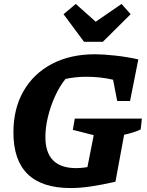

<svg xmlns="http://www.w3.org/2000/svg" viewBox="-20 -942 743 973"><path d="M338 11Q48 11 48 -271Q48 -391 99 -480Q150 -569 243 -618Q336 -667 461 -667Q502 -667 562.5 -660.5Q623 -654 681 -641L639 -430H574L553 -538Q519 -546 485 -549.5Q451 -553 416 -553Q364 -553 312 -542Q282 -505 259 -454.5Q236 -404 223 -350Q210 -296 210 -248Q210 -90 366 -90Q392 -90 423 -95L455 -257L349 -284L359 -341H699L693 -286Q662 -271 609 -259L565 -21Q494 -5 439.5 3Q385 11 338 11ZM406 -730 302 -870 364 -922 465 -832 596 -922 642 -870 501 -730Z"/></svg>

Font: Piazzolla SC
Style: Bold Italic
Weight: 700
Italic angle: -11.3°
Designer: Juan Pablo del Peral
Foundry: Huerta Tipografica
Version: Version 1.330